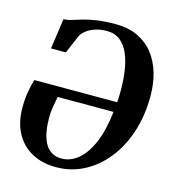

<svg xmlns="http://www.w3.org/2000/svg" viewBox="-112 -848 874 953"><g transform="rotate(15 325.0 -371.0)"><path d="M86 -552 108.5 -708.5Q128.5 -708.5 149.2 -715.2Q170 -722 198 -730.2Q226 -738.5 266.8 -745Q307.5 -751.5 367 -751.5Q431 -751.5 479.2 -728.8Q527.5 -706 559.8 -665.5Q592 -625 608.2 -570.2Q624.5 -515.5 624.5 -451Q624.5 -350.5 597 -266.2Q569.5 -182 520 -119.8Q470.5 -57.5 404.5 -23.2Q338.5 11 261.5 11Q191 11 137.8 -17.8Q84.5 -46.5 54.8 -101.2Q25 -156 25 -234Q25 -277 32.2 -317.8Q39.5 -358.5 47 -379H472.5Q473 -384.5 473.5 -391.2Q474 -398 474.2 -405Q474.5 -412 474.5 -419Q476 -480 469 -532.5Q462 -585 445.5 -624.2Q429 -663.5 401.2 -685.5Q373.5 -707.5 333 -707.5Q301 -707.5 275.5 -699.5Q250 -691.5 232.2 -678.5Q214.5 -665.5 204.5 -650.5L162.5 -552ZM467.5 -328H181Q175 -301 170.5 -273.2Q166 -245.5 166 -218Q166 -181 171.5 -148.5Q177 -116 189.8 -91Q202.5 -66 224.2 -51.8Q246 -37.5 277.5 -37.5Q322 -37.5 361.2 -69.2Q400.5 -101 428.5 -165.5Q456.5 -230 467.5 -328Z"/></g></svg>

Font: Merriweather 60pt
Style: Bold Italic
Weight: 700
Italic angle: -7.8°
Version: Version 2.101